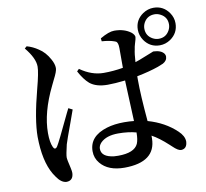

<svg xmlns="http://www.w3.org/2000/svg" viewBox="-94 -947 1188 1108"><g transform="rotate(-10 500.0 -393.0)"><path d="M291 -358.4 314.5 -346.7Q307.6 -328.1 290 -278.3Q252.9 -177.7 246.1 -154.3Q232.4 -96.7 232.4 -80.1Q232.4 -67.4 245.1 -14.6Q249 2.9 249 13.7Q247.1 57.6 208 58.6Q176.8 57.6 149.4 16.6Q95.7 -56.6 88.9 -192.4Q87.9 -209 87.9 -225.6Q87.9 -326.2 133.8 -500Q158.2 -591.8 158.2 -626Q158.2 -674.8 103.5 -741.2L116.2 -752Q151.4 -742.2 182.6 -720.7Q219.7 -697.3 244.1 -652.3Q260.7 -623 260.7 -598.6Q260.7 -580.1 237.3 -535.2Q228.5 -516.6 221.7 -502.9Q150.4 -357.4 150.4 -237.3Q150.4 -182.6 164.1 -153.3Q172.9 -134.8 185.5 -147.5Q187.5 -150.4 189.5 -153.3Q202.1 -171.9 278.3 -333Q286.1 -348.6 291 -358.4ZM654.3 -149.4V-152.3Q607.4 -165 548.8 -165Q479.5 -165 445.3 -130.9Q429.7 -114.3 429.7 -95.7Q429.7 -47.9 502.9 -39.1Q514.6 -38.1 527.3 -38.1Q622.1 -38.1 644.5 -86.9Q654.3 -110.4 654.3 -149.4ZM714.8 -470.7V-449.2Q714.8 -360.4 728.5 -206.1Q828.1 -177.7 894.5 -114.3Q926.8 -84 927.7 -51.8Q925.8 -8.8 890.6 -7.8Q873 -7.8 842.8 -37.1Q838.9 -41 831.1 -47.9Q778.3 -96.7 736.3 -119.1V-102.5Q734.4 35.2 551.8 36.1Q456.1 36.1 411.1 -18.6Q385.7 -48.8 385.7 -88.9Q385.7 -176.8 491.2 -209Q536.1 -222.7 593.8 -222.7Q625 -222.7 651.4 -219.7Q641.6 -438.5 641.6 -450.2V-459Q580.1 -452.1 539.1 -452.1Q471.7 -452.1 434.6 -482.4Q404.3 -508.8 377.9 -558.6L390.6 -571.3Q458 -523.4 528.3 -523.4Q585 -523.4 641.6 -533.2V-648.4Q641.6 -681.6 628.9 -688.5Q625 -690.4 619.1 -692.4Q591.8 -702.1 547.9 -705.1L545.9 -722.7Q597.7 -752.9 628.9 -752.9Q688.5 -752.9 727.5 -722.7Q743.2 -709 744.1 -696.3Q744.1 -687.5 734.4 -657.2Q729.5 -641.6 727.5 -626Q721.7 -601.6 718.8 -552.7Q741.2 -560.5 744.1 -561.5Q758.8 -566.4 823.2 -592.8Q829.1 -595.7 832 -595.7Q877 -593.8 893.6 -570.3Q898.4 -562.5 898.4 -554.7Q898.4 -530.3 873 -516.6Q862.3 -511.7 841.8 -503.9Q789.1 -485.4 714.8 -470.7ZM875 -662.1Q918 -662.1 938.5 -700.2Q947.3 -716.8 947.3 -734.4Q947.3 -777.3 909.2 -796.9Q892.6 -805.7 875 -805.7Q832 -805.7 811.5 -768.6Q802.7 -752 802.7 -734.4Q802.7 -691.4 840.8 -670.9Q857.4 -662.1 875 -662.1ZM875 -843.8Q932.6 -843.8 965.8 -795.9Q985.4 -767.6 985.4 -734.4Q985.4 -676.8 937.5 -643.6Q908.2 -624 875 -624Q817.4 -624 784.2 -671.9Q764.6 -701.2 764.6 -734.4Q764.6 -791 812.5 -824.2Q841.8 -843.8 875 -843.8Z"/></g></svg>

Font: GenYoMin JP SemiBold
Style: Regular
Weight: 600
Version: Version 1.001;PS 1;hotconv 16.6.51;makeotf.lib2.5.65220 DEVE